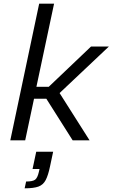

<svg xmlns="http://www.w3.org/2000/svg" viewBox="-20 -763 612 1044"><path d="M36 0 193 -743H274L178 -291H245L475 -510H572L304 -257L467 0H375L232 -226H165L117 0ZM114 261 122 224Q158 224 171 214Q184 204 191 173L195 156H157L177 62H269L252 142Q242 190 228.5 216Q215 242 189 251.5Q163 261 114 261Z"/></svg>

Font: Saira
Style: Italic
Weight: 400
Italic angle: -12°
Designer: Hector Gatti with collaboration of the Omnibus-Type team
Foundry: Omnibus-Type
Version: Version 1.100; ttfautohint (v1.8.3)